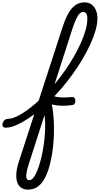

<svg xmlns="http://www.w3.org/2000/svg" viewBox="-218 -1062 843 1622"><path d="M-169 17Q-188 17 -194 5.5Q-200 -6 -196 -20.5Q-192 -35 -180 -46.5Q-168 -58 -151 -58Q-131 -58 -105.5 -66.5Q-80 -75 -50.5 -91.5Q-21 -108 11.5 -131.5Q44 -155 78 -184Q112 -213 147 -246Q194 -292 239.5 -346.5Q285 -401 327 -460.5Q369 -520 404 -580.5Q439 -641 465 -699Q491 -757 505.5 -809.5Q520 -862 520 -906Q520 -929 532.5 -939Q545 -949 562 -948Q579 -947 592 -936Q605 -925 605 -906Q605 -860 589 -804.5Q573 -749 544.5 -687Q516 -625 477.5 -560Q439 -495 392.5 -431Q346 -367 294.5 -307.5Q243 -248 189 -197Q149 -159 109 -126.5Q69 -94 30 -67.5Q-9 -41 -45 -22Q-81 -3 -112.5 7Q-144 17 -169 17ZM17 540Q-10 540 -33 527.5Q-56 515 -69 486.5Q-82 458 -80.5 411Q-79 364 -56 295L312 -837Q347 -945 391 -993.5Q435 -1042 497 -1042Q530 -1042 554 -1025Q578 -1008 591.5 -977.5Q605 -947 605 -906Q605 -887 592 -878Q579 -869 562 -869Q545 -869 532.5 -878Q520 -887 520 -906Q520 -922 516.5 -934.5Q513 -947 505.5 -954Q498 -961 485 -961Q470 -961 456 -948.5Q442 -936 427.5 -906Q413 -876 394 -820L206 -236Q219 -193 226.5 -142Q234 -91 236.5 -36.5Q239 18 237.5 73.5Q236 129 229.5 183Q223 237 213 286Q203 335 189 377Q173 424 150 461Q127 498 94.5 519Q62 540 17 540ZM28 460Q38 460 48 454Q58 448 66.5 436.5Q75 425 83.5 408.5Q92 392 100 372Q112 340 122 304Q132 268 140 228Q148 188 153.5 147Q159 106 161.5 65Q164 24 163.5 -15.5Q163 -55 158 -89L27 318Q2 396 3.5 428Q5 460 28 460ZM395 -175Q353 -168 312.5 -168.5Q272 -169 236 -176Q200 -183 167 -197Q159 -201 158.5 -213.5Q158 -226 164.5 -239.5Q171 -253 181.5 -260.5Q192 -268 207 -261Q230 -250 255.5 -244.5Q281 -239 314 -238.5Q347 -238 389 -242Q404 -244 411 -234Q418 -224 418.5 -211Q419 -198 413 -187.5Q407 -177 395 -175Z"/></svg>

Font: Playwrite IN
Style: Regular
Weight: 400
Designer: Veronika Burian, José Scaglione
Foundry: TypeTogether
Version: Version 1.002